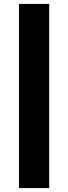

<svg xmlns="http://www.w3.org/2000/svg" viewBox="-20 -760 348 980"><path d="M77 200V-740H231V200Z"/></svg>

Font: Livvic
Style: Bold
Weight: 700
Designer: Jacques Le Bailly, Baron von Fonthausen
Version: Version 1.001; ttfautohint (v1.8.2)